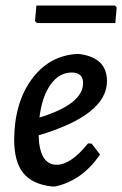

<svg xmlns="http://www.w3.org/2000/svg" viewBox="-20 -664 440 691"><path d="M394 -644 400 -637 395 -581H113L106 -588L111 -644ZM340 -108Q276 -14 179 7H166Q96 -1 63.5 -41.5Q31 -82 31 -162Q32 -295 95 -380Q158 -465 260 -470L270 -469Q365 -455 365 -372Q365 -250 119 -177Q122 -71 184 -71Q235 -71 297 -148L310 -147ZM238 -403Q193 -403 162 -359.5Q131 -316 122 -241Q279 -289 279 -365Q279 -403 238 -403Z"/></svg>

Font: Alegreya Sans SC Medium
Style: Italic
Weight: 500
Italic angle: -7°
Designer: Juan Pablo del Peral
Foundry: Huerta Tipografica
Version: Version 2.007